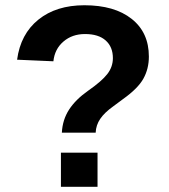

<svg xmlns="http://www.w3.org/2000/svg" viewBox="-20 -719 650 739"><path d="M553 -501.2Q553 -454.2 531.9 -416.3Q510.8 -378.3 453 -337.3L415.7 -309.6Q381.9 -285.5 365.7 -261.4Q349.4 -237.3 348.2 -208.4H218.1Q220.5 -257.8 245.8 -297Q271.1 -336.1 319.3 -369.9Q371.1 -406 392.8 -433.7Q414.5 -461.4 414.5 -495.2Q414.5 -538.6 386.7 -563.3Q359 -588 307.2 -588Q257.8 -588 224.1 -559Q190.4 -530.1 185.5 -483.1L45.8 -489.2Q59 -588 127.7 -643.4Q196.4 -698.8 304.8 -698.8Q420.5 -698.8 486.7 -646.4Q553 -594 553 -501.2ZM214.5 0V-131.3H355.4V0Z"/></svg>

Font: Ramabhadra
Style: Regular
Weight: 400
Designer: Purushoth Kumar Guthula
Foundry: Andhrapradesh Society for Knowledge Networks
Version: Version 1.0.5; ttfautohint (vUNKNOWN) -l 7 -r 28 -G 50 -x 13